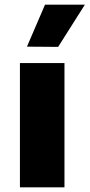

<svg xmlns="http://www.w3.org/2000/svg" viewBox="-20 -799 382 819"><path d="M342 -779 228 -599 95 -600 172 -779ZM255 0H65V-530H255Z"/></svg>

Font: Be Vietnam Black
Style: Regular
Weight: 900
Designer: Lam Bao; Tony Le; Vietanh Nguyen
Foundry: Yellow Type Foundry
Version: Version 5.000